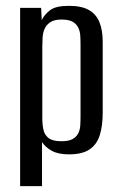

<svg xmlns="http://www.w3.org/2000/svg" viewBox="-20 -522 409 658"><path d="M49 116V-495H121L123 -453Q132 -472 151.5 -487Q171 -502 216 -502Q260 -502 285 -487.5Q310 -473 321 -445.5Q332 -418 332 -379V-136Q332 -91 322 -59Q312 -27 287 -10Q262 7 216 7Q179 7 157 -5.5Q135 -18 124 -35V116ZM190 -38Q215 -38 228 -45Q241 -52 247.5 -64Q254 -76 255 -91Q256 -106 256 -123V-369Q256 -386 255 -401Q254 -416 247.5 -428.5Q241 -441 228 -448Q215 -455 190 -455Q166 -455 152.5 -446Q139 -437 133 -423.5Q127 -410 126 -393.5Q125 -377 125 -363V-118Q125 -95 129 -77Q133 -59 147 -48.5Q161 -38 190 -38Z"/></svg>

Font: Alumni Sans Medium
Style: Regular
Weight: 500
Designer: Robert E. Leuschke
Foundry: Robert E. Leuschke
Version: Version 1.018